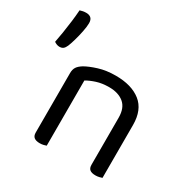

<svg xmlns="http://www.w3.org/2000/svg" viewBox="-155 -811 936 954"><g transform="rotate(30 313.5 -333.5)"><path d="M552 -305V-203H472V-301Q472 -357 440.5 -383Q409 -409 356 -409Q316 -409 285 -399Q254 -389 232 -376V-203H152V-372Q152 -393 160.5 -406.5Q169 -420 190 -433Q216 -448 259 -461.5Q302 -475 356 -475Q447 -475 499.5 -433.5Q552 -392 552 -305ZM152 -258H232V-2Q227 0 217 2.5Q207 5 195 5Q174 5 163 -3.5Q152 -12 152 -31ZM472 -258H552V-2Q547 0 536.5 2.5Q526 5 515 5Q493 5 482.5 -3.5Q472 -12 472 -31ZM76 -486Q70 -472 62 -465.5Q54 -459 40 -459Q32 -459 23.5 -462.5Q15 -466 10 -470Q15 -495 20.5 -529Q26 -563 30.5 -599.5Q35 -636 37 -666Q46 -669 54.5 -670.5Q63 -672 73 -672Q90 -672 100 -663Q110 -654 110 -634Q110 -615 104 -585Q98 -555 90 -527.5Q82 -500 76 -486Z"/></g></svg>

Font: Baloo Bhaina 2
Style: Regular
Weight: 400
Designer: Yesha Goshar, Manish Minz, Shuchita Grover and Ek Type
Foundry: Ek Type
Version: Version 1.700